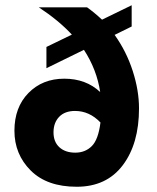

<svg xmlns="http://www.w3.org/2000/svg" viewBox="-20 -702 597 732"><path d="M363 -235Q321 -279 266 -279Q227 -279 205.5 -256.5Q184 -234 184 -197.5Q184 -161 206.5 -140.5Q229 -120 267 -120Q305 -120 330 -145Q355 -170 363 -235ZM510 -289Q510 -154 448 -72Q386 10 272.5 10Q159 10 97 -52Q35 -114 35 -203.5Q35 -293 88.5 -347.5Q142 -402 225 -402Q308 -402 362 -351Q349 -437 300 -512L157 -442V-523L254 -570Q204 -624 128 -674H312Q340 -654 369 -627L482 -682V-601L417 -569Q462 -506 486 -431.5Q510 -357 510 -289Z"/></svg>

Font: Hind Mysuru
Style: Bold
Weight: 700
Designer: Manushi Parikh, Hitesh Malaviya
Foundry: Indian Type Foundry
Version: Version 0.703;PS 1.0;hotconv 1.0.86;makeotf.lib2.5.63406